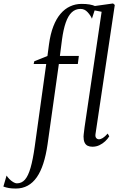

<svg xmlns="http://www.w3.org/2000/svg" viewBox="-142 -837 689 1109"><path d="M141 -581Q149 -640.5 166 -684.5Q183 -728.5 207.5 -757.2Q232 -786 263 -800.2Q294 -814.5 329.5 -814.5Q355.5 -814.5 375.2 -811.2Q395 -808 412 -800L389 -729Q382 -747 364.2 -766.5Q346.5 -786 322.5 -785.5Q293.5 -785.5 272.5 -765.8Q251.5 -746 237.8 -706.5Q224 -667 216 -607.5L204 -514H313.5L307.5 -467.5H198L132.5 -2Q123.5 60 108.2 107.2Q93 154.5 70.5 186.8Q48 219 17.8 235.5Q-12.5 252 -50.5 252Q-74 252 -90.2 249.2Q-106.5 246.5 -122.5 240.5L-104 177Q-99 185.5 -88.8 196.2Q-78.5 207 -66.2 214.5Q-54 222 -45 222Q-16.5 222 2.2 200.5Q21 179 34.5 132.2Q48 85.5 58.5 10.5L125 -467.5H52.5L56 -483L132 -513.5ZM409.5 -62Q407.5 -47 413.8 -39.8Q420 -32.5 429.5 -32.5Q439.5 -32.5 451.8 -40Q464 -47.5 480 -65.5L489 -49.5Q480 -34.5 465.5 -21Q451 -7.5 432.5 1.5Q414 10.5 391.5 10.5Q375.5 10.5 364 4.8Q352.5 -1 346.5 -14Q340.5 -27 340.5 -48.5Q340.5 -53 341.5 -61.2Q342.5 -69.5 343.8 -80.2Q345 -91 346.5 -102.5L445 -769L378.5 -782L382 -799L511 -817L521 -808.5Z"/></svg>

Font: Merriweather 120pt Light
Style: Italic
Weight: 300
Italic angle: -7.8°
Version: Version 2.101